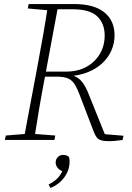

<svg xmlns="http://www.w3.org/2000/svg" viewBox="-20 -694 653 952"><path d="M4 0 9 -22 119 -31H137L254 -22L250 0ZM97 0 165 -362Q180 -440 193.5 -518Q207 -596 219 -674H270L203 -314Q188 -236 174.5 -157Q161 -78 149 0ZM118 -652 122 -674H249L245 -642H231ZM521 6Q497 6 482.5 2Q468 -2 459.5 -13Q451 -24 444 -43L379 -213Q364 -254 350.5 -275.5Q337 -297 316.5 -305.5Q296 -314 261 -314H178L183 -339H308Q366 -339 408.5 -362.5Q451 -386 475 -426.5Q499 -467 499 -518Q499 -578 462 -613Q425 -648 340 -648H238L243 -674H348Q446 -674 497 -633Q548 -592 548 -519Q548 -479 532 -443Q516 -407 486 -379.5Q456 -352 414 -335.5Q372 -319 320 -316L311 -325Q335 -323 351.5 -315.5Q368 -308 381 -294.5Q394 -281 404.5 -261Q415 -241 425 -214L504 -18L472 -31L592 -21L588 0Q578 1 567.5 2.5Q557 4 546 5Q535 6 521 6ZM325 108Q325 136 313 161.5Q301 187 279.5 207Q258 227 230 238L221 221Q240 211 254.5 199.5Q269 188 278.5 173.5Q288 159 294 143L297 158Q276 151 266 138.5Q256 126 256 112Q256 96 266.5 85Q277 74 294 74Q304 74 310.5 77Q317 80 322 84Q324 90 324.5 95.5Q325 101 325 108Z"/></svg>

Font: Source Serif 4 36pt Light
Style: Italic
Weight: 300
Italic angle: -12°
Designer: Frank Grießhammer
Foundry: Adobe Systems Incorporated
Version: Version 4.004;hotconv 1.0.116;makeotfexe 2.5.65601